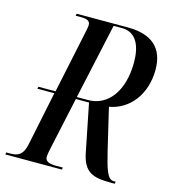

<svg xmlns="http://www.w3.org/2000/svg" viewBox="-136 -801 791 888"><g transform="rotate(15 259.5 -357.0)"><path d="M-29 0H242L244 -10H211C178 -10 159 -18 159 -38C159 -48 161 -59 165 -78L220 -332H283L329 -102C347 -15 389 0 477 0H495L497 -10H488C456 -10 444 -58 424 -138L377 -337C472 -353 541 -439 541 -558C541 -661 482 -714 367 -714H122L119 -704H141C171 -704 189 -700 189 -677C189 -671 187 -660 183 -641L120 -342H38L36 -332H117L63 -71C52 -20 28 -10 -7 -10H-27ZM276 -342H222L301 -704H341C414 -704 436 -637 436 -565C436 -425 369 -342 276 -342Z"/></g></svg>

Font: Noto Serif Display ExtraCondensed Medium
Style: Italic
Weight: 500
Width: 2
Italic angle: -12°
Designer: Monotype Design Team
Foundry: Monotype Imaging Inc.
Version: Version 2.009